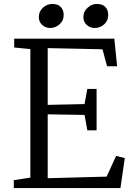

<svg xmlns="http://www.w3.org/2000/svg" viewBox="-20 -954 685 974"><path d="M303 -878Q303 -849 282 -830.5Q261 -812 234 -812Q211 -812 194 -827.5Q177 -843 177 -868Q177 -896 198 -915Q219 -934 245 -934Q274 -934 288.5 -918.5Q303 -903 303 -878ZM529 -878Q529 -849 508.5 -830.5Q488 -812 461 -812Q437 -812 420 -827.5Q403 -843 403 -868Q403 -895 424 -914.5Q445 -934 471 -934Q500 -934 514.5 -918.5Q529 -903 529 -878ZM574 -618H523L500 -704L222 -710V-422L409 -426L423 -503H470V-293H423L409 -371L222 -374V-50L521 -58L569 -163L613 -152L591 0H50V-40L134 -53V-705L52 -713V-758H560Z"/></svg>

Font: Martel
Style: Regular
Weight: 400
Designer: Dan Reynolds
Foundry: Dan Reynolds
Version: Version 1.001; ttfautohint (v1.1) -l 5 -r 5 -G 72 -x 0 -D la